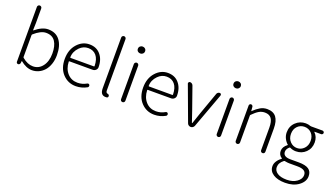

<svg xmlns="http://www.w3.org/2000/svg" viewBox="-82 -1489 4257 2440"><g transform="rotate(20 2046.5 -269.0)"><path d="M314.5 12.7Q236.3 12.7 156.2 -53.7Q156.2 -53.7 155.3 -53.7Q154.3 -53.7 154.3 -52.7L150.4 -23.4Q148.4 -13.7 141.1 -6.8Q133.8 0 123 0Q113.3 0 106.4 -6.8Q99.6 -13.7 99.6 -23.4V-765.6Q99.6 -778.3 108.4 -786.6Q117.2 -794.9 128.9 -794.9Q140.6 -794.9 149.4 -786.6Q158.2 -778.3 158.2 -765.6V-567.4L155.3 -472.7Q155.3 -469.7 157.2 -469.2Q159.2 -468.8 160.2 -469.7Q253.9 -546.9 335 -546.9Q439.5 -546.9 494.1 -474.1Q548.8 -401.4 548.8 -275.4Q548.8 -209 529.8 -153.8Q510.7 -98.6 478.5 -62.5Q446.3 -26.4 403.8 -6.8Q361.3 12.7 314.5 12.7ZM308.6 -38.1Q387.7 -38.1 437.5 -103.5Q487.3 -168.9 487.3 -275.4Q487.3 -377.9 448.2 -437Q409.2 -496.1 324.2 -496.1Q252.9 -496.1 163.1 -416Q158.2 -411.1 158.2 -403.3V-110.4Q158.2 -102.5 164.1 -98.6Q236.3 -38.1 308.6 -38.1Z M906.2 12.7Q800.8 12.7 729.5 -63Q658.2 -138.7 658.2 -265.6Q658.2 -390.6 728 -468.8Q797.9 -546.9 892.6 -546.9Q986.3 -546.9 1040 -485.4Q1098.6 -419.9 1098.6 -312.5Q1098.6 -290 1081.1 -273.4Q1063.5 -256.8 1038.1 -256.8H724.6Q717.8 -256.8 717.8 -250Q721.7 -154.3 774.9 -95.2Q828.1 -36.1 912.1 -36.1Q977.5 -36.1 1034.2 -69.3Q1042 -74.2 1051.8 -71.8Q1061.5 -69.3 1065.4 -60.5Q1070.3 -51.8 1067.4 -41.5Q1064.5 -31.2 1055.7 -26.4Q985.4 12.7 906.2 12.7ZM717.8 -308.6Q717.8 -302.7 724.6 -302.7H1038.1Q1045.9 -302.7 1045.9 -309.6Q1045.9 -310.5 1045.9 -310.5Q1043.9 -401.4 1003.9 -449.2Q963.9 -497.1 893.6 -497.1Q827.1 -497.1 777.3 -446.3Q717.8 -385.7 717.8 -308.6Z M1310.5 12.7Q1239.3 12.7 1239.3 -79.1V-765.6Q1239.3 -778.3 1248 -786.6Q1256.8 -794.9 1268.6 -794.9Q1280.3 -794.9 1289.1 -786.6Q1297.9 -778.3 1297.9 -765.6V-73.2Q1297.9 -56.6 1303.2 -47.9Q1308.6 -39.1 1317.4 -37.1Q1341.8 -33.2 1344.7 -15.6Q1345.7 -13.7 1345.7 -10.7Q1345.7 -3.9 1341.8 2.9Q1336.9 10.7 1327.1 11.7Q1319.3 12.7 1310.5 12.7Z M1505.9 -29.3V-503.9Q1505.9 -515.6 1514.6 -524.4Q1523.4 -533.2 1535.2 -533.2Q1546.9 -533.2 1555.7 -524.4Q1564.5 -515.6 1564.5 -503.9V-29.3Q1564.5 -16.6 1555.7 -8.3Q1546.9 0 1535.2 0Q1523.4 0 1514.6 -8.3Q1505.9 -16.6 1505.9 -29.3ZM1536.1 -658.2Q1515.6 -658.2 1501.5 -670.9Q1487.3 -683.6 1487.3 -704.1Q1487.3 -725.6 1501.5 -738.8Q1515.6 -752 1536.1 -752Q1556.6 -752 1570.8 -738.8Q1585 -725.6 1585 -704.1Q1585 -684.6 1570.8 -671.4Q1556.6 -658.2 1536.1 -658.2Z M1966.8 12.7Q1861.3 12.7 1790 -63Q1718.8 -138.7 1718.8 -265.6Q1718.8 -390.6 1788.6 -468.8Q1858.4 -546.9 1953.1 -546.9Q2046.9 -546.9 2100.6 -485.4Q2159.2 -419.9 2159.2 -312.5Q2159.2 -290 2141.6 -273.4Q2124 -256.8 2098.6 -256.8H1785.2Q1778.3 -256.8 1778.3 -250Q1782.2 -154.3 1835.4 -95.2Q1888.7 -36.1 1972.7 -36.1Q2038.1 -36.1 2094.7 -69.3Q2102.5 -74.2 2112.3 -71.8Q2122.1 -69.3 2126 -60.5Q2130.9 -51.8 2127.9 -41.5Q2125 -31.2 2116.2 -26.4Q2045.9 12.7 1966.8 12.7ZM1778.3 -308.6Q1778.3 -302.7 1785.2 -302.7H2098.6Q2106.4 -302.7 2106.4 -309.6Q2106.4 -310.5 2106.4 -310.5Q2104.5 -401.4 2064.5 -449.2Q2024.4 -497.1 1954.1 -497.1Q1887.7 -497.1 1837.9 -446.3Q1778.3 -385.7 1778.3 -308.6Z M2411.1 -32.2 2236.3 -503.9Q2234.4 -507.8 2234.4 -511.7Q2234.4 -517.6 2238.3 -523.4Q2245.1 -533.2 2256.8 -533.2Q2270.5 -533.2 2282.2 -524.9Q2293.9 -516.6 2298.8 -502.9L2403.3 -206.1Q2434.6 -108.4 2455.1 -53.7Q2456.1 -51.8 2458 -51.8Q2460 -51.8 2460.9 -53.7Q2494.1 -149.4 2512.7 -206.1L2619.1 -504.9Q2623 -517.6 2634.3 -525.4Q2645.5 -533.2 2658.2 -533.2Q2668.9 -533.2 2675.8 -524.4Q2678.7 -518.6 2678.7 -512.7Q2678.7 -508.8 2677.7 -504.9L2503.9 -32.2Q2498 -17.6 2485.4 -8.8Q2472.7 0 2457.5 0Q2442.4 0 2429.2 -8.8Q2416 -17.6 2411.1 -32.2Z M2799.8 -29.3V-503.9Q2799.8 -515.6 2808.6 -524.4Q2817.4 -533.2 2829.1 -533.2Q2840.8 -533.2 2849.6 -524.4Q2858.4 -515.6 2858.4 -503.9V-29.3Q2858.4 -16.6 2849.6 -8.3Q2840.8 0 2829.1 0Q2817.4 0 2808.6 -8.3Q2799.8 -16.6 2799.8 -29.3ZM2830.1 -658.2Q2809.6 -658.2 2795.4 -670.9Q2781.2 -683.6 2781.2 -704.1Q2781.2 -725.6 2795.4 -738.8Q2809.6 -752 2830.1 -752Q2850.6 -752 2864.7 -738.8Q2878.9 -725.6 2878.9 -704.1Q2878.9 -684.6 2864.7 -671.4Q2850.6 -658.2 2830.1 -658.2Z M3056.6 -29.3V-508.8Q3056.6 -518.6 3064 -525.9Q3071.3 -533.2 3081.1 -533.2Q3090.8 -533.2 3098.6 -526.4Q3106.4 -519.5 3107.4 -508.8L3112.3 -453.1Q3112.3 -452.1 3113.3 -452.1Q3114.3 -452.1 3114.3 -453.1Q3161.1 -498 3203.6 -522.5Q3246.1 -546.9 3295.9 -546.9Q3378.9 -546.9 3418.5 -495.6Q3458 -444.3 3458 -340.8V-29.3Q3458 -16.6 3449.7 -8.3Q3441.4 0 3429.2 0Q3417 0 3408.7 -8.3Q3400.4 -16.6 3400.4 -29.3V-333Q3400.4 -417 3372.1 -456.1Q3343.8 -495.1 3283.2 -495.1Q3240.2 -495.1 3203.6 -473.6Q3167 -452.1 3120.1 -404.3Q3115.2 -399.4 3115.2 -391.6V-29.3Q3115.2 -16.6 3106.4 -8.3Q3097.7 0 3085.9 0Q3074.2 0 3065.4 -8.3Q3056.6 -16.6 3056.6 -29.3Z M3825.2 256.8Q3724.6 256.8 3664.6 217.8Q3604.5 178.7 3604.5 111.3Q3604.5 77.1 3625.5 43.9Q3646.5 10.7 3682.6 -14.6Q3684.6 -15.6 3684.6 -18.6Q3684.6 -19.5 3684.1 -20.5Q3683.6 -21.5 3682.6 -22.5Q3636.7 -50.8 3636.7 -106.4Q3636.7 -161.1 3694.3 -205.1Q3696.3 -206.1 3696.3 -208Q3696.3 -210 3694.3 -210.9Q3666 -234.4 3647 -272.5Q3627.9 -310.5 3627.9 -354.5Q3627.9 -436.5 3683.6 -490.2Q3739.3 -543.9 3818.4 -543.9Q3851.6 -543.9 3882.8 -532.2Q3890.6 -530.3 3897.5 -530.3H4047.9Q4057.6 -530.3 4064.9 -522.9Q4072.3 -515.6 4072.3 -505.9Q4072.3 -496.1 4064.9 -488.8Q4057.6 -481.4 4047.9 -481.4H3959Q3957 -481.4 3956.5 -480Q3956.1 -478.5 3957 -476.6Q4006.8 -428.7 4006.8 -353.5Q4006.8 -272.5 3952.6 -219.2Q3898.4 -166 3818.4 -166Q3775.4 -166 3739.3 -184.6Q3732.4 -187.5 3727.5 -183.6Q3690.4 -152.3 3690.4 -114.3Q3690.4 -46.9 3791 -46.9H3902.3Q3994.1 -46.9 4037.6 -17.1Q4081.1 12.7 4081.1 76.2Q4081.1 149.4 4009.3 203.1Q3937.5 256.8 3825.2 256.8ZM3818.4 -210Q3873 -210 3912.1 -250.5Q3951.2 -291 3951.2 -354.5Q3951.2 -418.9 3913.1 -458Q3875 -497.1 3818.4 -497.1Q3762.7 -497.1 3724.1 -458Q3685.5 -418.9 3685.5 -354.5Q3685.5 -291 3724.6 -250.5Q3763.7 -210 3818.4 -210ZM3832 212.9Q3915 212.9 3968.8 173.8Q4022.5 134.8 4022.5 84Q4022.5 43 3992.7 24.4Q3962.9 5.9 3901.4 5.9H3793Q3769.5 5.9 3733.4 -1Q3731.4 -2 3729.5 -2Q3723.6 -2 3719.7 1Q3660.2 45.9 3660.2 104.5Q3660.2 153.3 3705.6 183.1Q3751 212.9 3832 212.9Z"/></g></svg>

Font: irohamaru Light
Style: Regular
Weight: 200
Designer: [Source Han Sans]
Ryoko NISHIZUKA  (kana & ideographs); Paul D. Hunt (Latin, Greek & Cyrillic); Wenlong ZHANG  (bopomofo
Version: Version 1.01